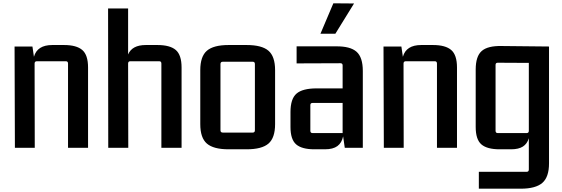

<svg xmlns="http://www.w3.org/2000/svg" viewBox="-20 -893 3393 1160"><path d="M367 -621Q442 -621 477 -591Q512 -561 512 -485V0H391V-509Q391 -523 378 -523H203Q189 -523 189 -509L190 0H70L68 -612H176L185 -550Q205 -621 296 -621Z M931 -621Q1007 -621 1042 -591Q1077 -561 1077 -485V0H955V-509Q955 -523 942 -523H767Q754 -523 754 -509L755 0H634L633 -842H754V-564Q778 -621 861 -621Z M1190 -469Q1190 -552 1230 -586.5Q1270 -621 1361 -621H1470Q1562 -621 1602 -586.5Q1642 -552 1642 -469V-143Q1642 -60 1602 -25.5Q1562 9 1470 9H1361Q1270 9 1230 -25.5Q1190 -60 1190 -143ZM1326 -520Q1312 -520 1312 -506V-106Q1312 -92 1326 -92H1507Q1520 -92 1520 -106V-506Q1520 -520 1507 -520Z M1879 9Q1804 9 1769.5 -20.5Q1735 -50 1735 -126V-216Q1735 -296 1771.5 -327.5Q1808 -359 1893 -359H2050V-498Q2050 -511 2037 -511L1772 -510V-613H2010Q2096 -614 2134 -580.5Q2172 -547 2172 -464V0H2063L2053 -69Q2045 -30 2018.5 -10.5Q1992 9 1943 9ZM2050 -89V-271H1868Q1855 -271 1855 -258V-103Q1855 -89 1868 -89ZM2006 -689H1916L1994 -873L2119 -872Z M2596 -621Q2671 -621 2706 -591Q2741 -561 2741 -485V0H2620V-509Q2620 -523 2607 -523H2432Q2418 -523 2418 -509L2419 0H2299L2297 -612H2405L2414 -550Q2434 -621 2525 -621Z M3175 131V-58Q3165 -24 3139 -7.5Q3113 9 3068 9H2998Q2923 9 2888.5 -20.5Q2854 -50 2854 -126V-473Q2854 -553 2890.5 -585Q2927 -617 3012 -615L3297 -612V94Q3297 177 3256.5 212Q3216 247 3126 247H2873V145H3162Q3175 145 3175 131ZM2987 -89H3162Q3175 -89 3175 -103V-513L2987 -514Q2974 -514 2974 -501V-103Q2974 -89 2987 -89Z"/></svg>

Font: Kdam Thmor Pro
Style: Regular
Weight: 400
Designer: Sovichet Tep, Longdey Hak
Foundry: Anagata Design
Version: Version 1.003; ttfautohint (v1.8.4.7-5d5b)